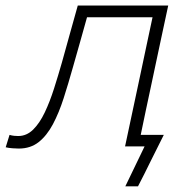

<svg xmlns="http://www.w3.org/2000/svg" viewBox="-60 -514 656 674"><path d="M6 7.5Q-2.5 7.5 -16.2 6.5Q-30 5.5 -40 3L-26.5 -40.5Q-18.5 -38 -9.8 -37.2Q-1 -36.5 4 -36.5Q33.5 -36.5 56.5 -59.2Q79.5 -82 97.2 -119.5Q115 -157 129.5 -202.5Q144 -248 157 -293.5Q171 -344 185.2 -395Q199.5 -446 213 -494.5H530.5Q518.5 -439 507.2 -386Q496 -333 482.5 -270L472 -220.5Q461.5 -171 452.2 -127.8Q443 -84.5 434 -40.5H515Q503.5 -17.5 492 5.5Q480.5 28.5 469 51.5Q458 74 447 96Q436 118 424.5 140H380L447.5 0H379Q391 -56 402 -108Q413 -160 426 -220.5L436.5 -270Q447.5 -322.5 456.8 -365.8Q466 -409 475.5 -453.5H245.5Q233.5 -410.5 221.2 -366.8Q209 -323 196 -278Q180 -221 163.5 -169.5Q147 -118 125.8 -78Q104.5 -38 75.8 -15.2Q47 7.5 6 7.5Z"/></svg>

Font: Commissioner ExtraLight
Style: Italic
Weight: 200
Italic angle: -12°
Designer: Kostas Bartsokas
Foundry: Kostas Bartsokas
Version: Version 1.000; ttfautohint (v1.8.3)